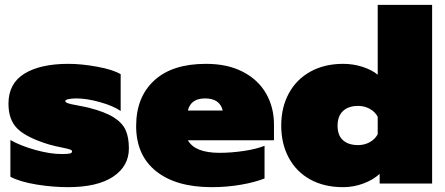

<svg xmlns="http://www.w3.org/2000/svg" viewBox="-20 -759 1842 794"><path d="M23 -28V-180Q65 -156 126 -139Q187 -122 235 -122Q258 -122 268 -124Q278 -126 278 -133Q278 -138 269 -141Q260 -144 245 -147Q209 -154 181 -162Q90 -190 52.5 -226.5Q15 -263 15 -330Q15 -414 81 -454.5Q147 -495 263 -495Q317 -495 382.5 -483Q448 -471 479 -452V-300Q449 -321 394 -336.5Q339 -352 296 -352Q276 -352 263 -349Q250 -346 250 -341Q250 -336 261 -332Q272 -328 296 -324Q343 -315 349 -313Q415 -296 450.5 -273.5Q486 -251 499.5 -221Q513 -191 513 -145Q513 -72 448 -28.5Q383 15 261 15Q198 15 130.5 4Q63 -7 23 -28Z M543 -238Q543 -357 617.5 -426Q692 -495 832 -495Q921 -495 984.5 -462Q1048 -429 1080.5 -372Q1113 -315 1113 -244V-179H757Q786 -127 888 -127Q935 -127 986.5 -134.5Q1038 -142 1074 -156V-21Q1034 -5 975.5 5Q917 15 856 15Q708 15 625.5 -51Q543 -117 543 -238ZM901 -302Q889 -352 828 -352Q769 -352 757 -302Z M1143 -240Q1143 -315 1174.5 -373Q1206 -431 1264 -463Q1322 -495 1399 -495Q1441 -495 1479.5 -482.5Q1518 -470 1542 -450V-739H1767V0H1550V-40Q1523 -15 1482.5 0Q1442 15 1399 15Q1321 15 1263.5 -16.5Q1206 -48 1174.5 -106Q1143 -164 1143 -240ZM1542 -204V-276Q1531 -297 1509 -309Q1487 -321 1461 -321Q1421 -321 1398.5 -300Q1376 -279 1376 -239Q1376 -199 1398.5 -179Q1421 -159 1461 -159Q1487 -159 1509 -171Q1531 -183 1542 -204Z"/></svg>

Font: Prompt Black
Style: Regular
Weight: 900
Designer: Katatrad Team
Foundry: CadsonDemak
Version: Version 1.000